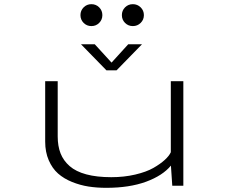

<svg xmlns="http://www.w3.org/2000/svg" viewBox="-20 -890 1090 920"><path d="M455.2 -780.2Q440 -765 418 -765Q396 -765 380.8 -780.2Q365.5 -795.5 365.5 -817.5Q365.5 -839.5 380.8 -854.8Q396 -870 418 -870Q440 -870 455.2 -854.8Q470.5 -839.5 470.5 -817.5Q470.5 -795.5 455.2 -780.2ZM654 -780.2Q638.5 -765 616.5 -765Q594.5 -765 579.2 -780.2Q564 -795.5 564 -817.5Q564 -839.5 579.2 -854.8Q594.5 -870 616.5 -870Q638.5 -870 654 -854.8Q669.5 -839.5 669.5 -817.5Q669.5 -795.5 654 -780.2ZM660.5 -678 538.5 -553H490L368 -678H434L514.5 -590L594.5 -678ZM489.5 10Q444 10 404 3.8Q364 -2.5 325 -18.2Q286 -34 258.2 -58.5Q230.5 -83 213.5 -122.2Q196.5 -161.5 196.5 -211.5V-501H256.5V-236.5Q256.5 -190 270.2 -155Q284 -120 313.8 -94Q343.5 -68 393.5 -54.5Q443.5 -41 513 -41Q574.5 -41 627.8 -53.5Q681 -66 714.8 -85.2Q748.5 -104.5 769.5 -123.8Q790.5 -143 798.5 -160.5V-501H858.5V0H805.5L799 -96.5Q759.5 -48.5 679.8 -19.2Q600 10 489.5 10Z"/></svg>

Font: League Mono Extended UltraLight
Style: Regular
Weight: 200
Width: 9
Designer: Tyler Finck
Foundry: The League of Moveable Type / Tyler Finck
Version: Version 2.210